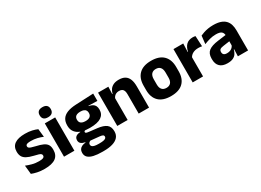

<svg xmlns="http://www.w3.org/2000/svg" viewBox="-27 -1475 3332 2454"><g transform="rotate(-30 1639.0 -248.0)"><path d="M226 12Q167.5 12 120.5 1.8Q73.5 -8.5 40 -22L27 -150.5Q65.5 -134.5 112.2 -121.8Q159 -109 213.5 -109Q257 -109 275.2 -118.2Q293.5 -127.5 293.5 -147V-149Q293.5 -162.5 284.2 -171.2Q275 -180 252.2 -187Q229.5 -194 188.5 -203.5Q127 -218 91 -237.8Q55 -257.5 39.8 -286.2Q24.5 -315 24.5 -354.5V-358.5Q24.5 -431.5 76.5 -467.8Q128.5 -504 229.5 -504Q286.5 -504 332 -493.5Q377.5 -483 408.5 -468.5L421.5 -349Q385.5 -365 341.2 -375.5Q297 -386 248.5 -386Q219 -386 202.2 -382Q185.5 -378 178.8 -370.5Q172 -363 172 -352V-350.5Q172 -338.5 180 -330Q188 -321.5 209.2 -314Q230.5 -306.5 270.5 -297Q332.5 -283.5 370.5 -266.2Q408.5 -249 426 -221.8Q443.5 -194.5 443.5 -149.5V-145Q443.5 -65.5 390 -26.8Q336.5 12 226 12Z M517 0V-491.5H670V0ZM593.5 -538Q550.5 -538 531 -557.8Q511.5 -577.5 511.5 -611V-614.5Q511.5 -648 531 -667.5Q550.5 -687 593.5 -687Q635.5 -687 655.2 -667.5Q675 -648 675 -614.5V-611Q675 -577 655.2 -557.5Q635.5 -538 593.5 -538Z M989.5 -153Q871 -153 811.5 -197Q752 -241 752 -320.5V-327Q752 -381 776.2 -418.2Q800.5 -455.5 851 -476Q901.5 -496.5 980.5 -500.5L1243 -512.5V-404.5L1112.5 -408V-403Q1146 -397.5 1167.8 -384.2Q1189.5 -371 1200.2 -349.8Q1211 -328.5 1211 -297.5V-294Q1211 -225.5 1156.8 -189.2Q1102.5 -153 989.5 -153ZM982 79.5H997Q1033 79.5 1055.2 75Q1077.5 70.5 1088 61.5Q1098.5 52.5 1098.5 39V38Q1098.5 20.5 1083.8 13Q1069 5.5 1039.5 3L894.5 -11.5L928 -13.5Q913 -11 902.2 -5Q891.5 1 885.2 10Q879 19 879 32V33Q879 48 890 58.5Q901 69 923.8 74.2Q946.5 79.5 982 79.5ZM974.5 191.5Q900.5 191.5 848.2 179.8Q796 168 769 142.5Q742 117 742 75V73Q742 44.5 754.5 25Q767 5.5 790.5 -5.5Q814 -16.5 845.5 -19V-24Q807 -31 786.2 -48.5Q765.5 -66 765.5 -97.5V-98Q765.5 -120.5 775.8 -136Q786 -151.5 806 -159.8Q826 -168 855 -169.5V-186L968 -157.5L935 -158Q917.5 -158 910.2 -153.5Q903 -149 903 -140V-139.5Q903 -128.5 914.8 -123.8Q926.5 -119 953 -116L1069.5 -102.5Q1154.5 -92.5 1196 -60.5Q1237.5 -28.5 1237.5 38.5V41.5Q1237.5 92.5 1208.8 125.8Q1180 159 1125.8 175.2Q1071.5 191.5 993.5 191.5ZM984.5 -256Q1014 -256 1033.2 -263.8Q1052.5 -271.5 1062.2 -286.8Q1072 -302 1072 -323.5V-328Q1072 -349.5 1062.5 -364.5Q1053 -379.5 1033.8 -387.2Q1014.5 -395 984.5 -395H984Q953.5 -395 934 -387Q914.5 -379 905.2 -364Q896 -349 896 -327.5V-323.5Q896 -302 905.8 -286.8Q915.5 -271.5 935 -263.8Q954.5 -256 984.5 -256Z M1619 0V-289Q1619 -316 1612 -335.8Q1605 -355.5 1588.5 -366Q1572 -376.5 1543.5 -376.5Q1520 -376.5 1502 -368.2Q1484 -360 1471.8 -345.8Q1459.5 -331.5 1453.5 -313.5L1430 -385H1456Q1464 -418.5 1482.2 -445Q1500.5 -471.5 1532.5 -487.2Q1564.5 -503 1613.5 -503Q1668.5 -503 1703.5 -481.8Q1738.5 -460.5 1755.2 -418.5Q1772 -376.5 1772 -313.5V0ZM1303 0V-491.5H1455L1450 -368.5L1456 -354V0Z M2092 14Q1973 14 1912.2 -45.2Q1851.5 -104.5 1851.5 -212V-276.5Q1851.5 -385.5 1912.5 -445.8Q1973.5 -506 2092 -506Q2210.5 -506 2271.2 -445.8Q2332 -385.5 2332 -276.5V-212Q2332 -104.5 2271.5 -45.2Q2211 14 2092 14ZM2092 -106.5Q2134.5 -106.5 2156.8 -132.2Q2179 -158 2179 -205.5V-283Q2179 -333 2156.8 -359Q2134.5 -385 2092 -385Q2049.5 -385 2027.2 -359Q2005 -333 2005 -283V-205.5Q2005 -158 2027.2 -132.2Q2049.5 -106.5 2092 -106.5Z M2566 -276 2524 -369H2560Q2572 -430 2606.8 -464.8Q2641.5 -499.5 2705 -499.5Q2716 -499.5 2725.2 -498Q2734.5 -496.5 2743 -494.5L2750.5 -340Q2740 -343 2726 -344.2Q2712 -345.5 2697.5 -345.5Q2648.5 -345.5 2615 -327.2Q2581.5 -309 2566 -276ZM2416 0V-491.5H2560L2553.5 -334.5L2569 -332.5V0Z M3083 0 3087.5 -123 3084 -130.5V-284L3083 -304Q3083 -345 3059 -364.5Q3035 -384 2978.5 -384Q2929 -384 2884.5 -371.5Q2840 -359 2800.5 -343L2813.5 -461.5Q2837 -472.5 2866.2 -482.2Q2895.5 -492 2931 -498Q2966.5 -504 3007 -504Q3071.5 -504 3115 -489Q3158.5 -474 3184.5 -446.5Q3210.5 -419 3222 -380.8Q3233.5 -342.5 3233.5 -296.5V0ZM2926.5 11.5Q2853 11.5 2815 -25.5Q2777 -62.5 2777 -131V-144.5Q2777 -217 2821.8 -251.8Q2866.5 -286.5 2964 -299L3096 -316.5L3105 -224.5L2988 -207.5Q2952.5 -203 2938 -191Q2923.5 -179 2923.5 -155.5V-152Q2923.5 -129.5 2938 -116.2Q2952.5 -103 2984.5 -103Q3012.5 -103 3032.8 -111.5Q3053 -120 3066 -133.8Q3079 -147.5 3085.5 -164.5L3107 -102.5H3082Q3074 -70.5 3057.2 -44.5Q3040.5 -18.5 3009 -3.5Q2977.5 11.5 2926.5 11.5Z"/></g></svg>

Font: Anek Telugu Medium
Style: Bold
Weight: 700
Version: Version 1.003